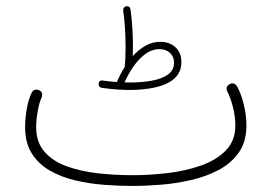

<svg xmlns="http://www.w3.org/2000/svg" viewBox="-20 -597 910 627"><path d="M302.2 -323.7Q303.2 -335.9 315.4 -334Q338.9 -330.6 361.8 -329.1Q362.3 -329.6 362.3 -330.1Q373 -356 387.2 -377.9Q387.2 -378.9 387.2 -380.4Q390.1 -403.3 390.1 -442.9Q390.1 -470.7 388.2 -503.9Q386.2 -537.1 382.3 -563Q381.8 -568.4 385 -572.3Q388.2 -576.2 392.1 -576.7Q404.8 -577.6 406.2 -565.9Q410.2 -539.1 412.1 -507.3Q414.1 -475.6 414.1 -450.2Q414.1 -430.2 413.6 -413.6Q432.1 -434.6 454.8 -447.5Q477.5 -460.4 503.9 -460.4Q533.7 -460.4 553 -442.6Q572.3 -424.8 572.3 -394.5Q572.3 -360.4 549.1 -340.3Q525.9 -320.3 487.8 -311.8Q449.7 -303.2 403.8 -303.2Q362.8 -303.2 312.5 -310.1Q300.8 -312.5 302.2 -323.7ZM501.5 -436.5Q476.1 -436.5 454.3 -420.4Q432.6 -404.3 415.5 -379.4Q398.4 -354.5 386.7 -328.1Q396 -327.6 405.3 -327.6Q442.9 -327.6 475.6 -333.5Q508.3 -339.4 528.3 -353.5Q548.3 -367.7 548.3 -392.6Q548.3 -412.1 535.2 -424.3Q522 -436.5 501.5 -436.5ZM62 -182.1Q62 -210.4 67.6 -242.2Q73.2 -273.9 83.5 -294.4Q86.4 -301.3 93.8 -303.5Q101.1 -305.7 107.9 -302.2Q122.1 -295.9 115.7 -277.8Q108.4 -263.2 103.3 -234.6Q98.1 -206.1 98.1 -182.1Q98.1 -132.8 125 -101.8Q151.9 -70.8 197.3 -54.2Q242.7 -37.6 298.8 -31.2Q355 -24.9 413.6 -24.9Q468.3 -24.9 526.9 -31.7Q585.4 -38.6 635.7 -56.2Q686 -73.7 717.3 -105.5Q748.5 -137.2 748.5 -187Q748.5 -216.8 740.5 -248Q732.4 -279.3 722.7 -297.4Q714.8 -313.5 729 -321.8Q744.1 -330.1 753.9 -315.4Q767.1 -292 775.9 -256.8Q784.7 -221.7 784.7 -187Q784.7 -134.3 759.8 -98.9Q734.9 -63.5 693.6 -41.7Q652.3 -20 603 -8.8Q553.7 2.4 504.2 6.3Q454.6 10.3 413.6 10.3Q369.1 10.3 320.6 6.6Q272 2.9 226.1 -7.8Q180.2 -18.6 143.1 -39.8Q106 -61 84 -95.7Q62 -130.4 62 -182.1Z"/></svg>

Font: Mikhak ExtraLight
Style: Regular
Weight: 200
Designer: Amin Abedi
Version: Version 3.3